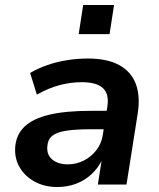

<svg xmlns="http://www.w3.org/2000/svg" viewBox="-20 -741 640 771"><path d="M210 10Q159 10 119.5 -11.5Q80 -33 59 -69Q38 -105 41 -150Q45 -201 79 -233Q113 -265 178.5 -280.5Q244 -296 345 -296H423L412 -222H347Q287 -222 248.5 -216.5Q210 -211 191 -196.5Q172 -182 170 -153Q167 -119 190.5 -100Q214 -81 252 -81Q286 -81 316 -96Q346 -111 367 -138Q388 -165 393 -201L411 -312Q419 -363 393.5 -387Q368 -411 308 -411Q265 -411 220.5 -399.5Q176 -388 128 -361L101 -448Q133 -467 171 -480Q209 -493 250 -499.5Q291 -506 333 -506Q410 -506 458 -480Q506 -454 525 -405Q544 -356 533 -285L488 0H373L389 -103H392Q375 -67 347.5 -41.5Q320 -16 285 -3Q250 10 210 10ZM296 -604 314 -721H438L420 -604Z"/></svg>

Font: Nunito Sans 9pt
Style: Bold Italic
Weight: 700
Italic angle: -9°
Version: Version 3.101;gftools[0.9.27]